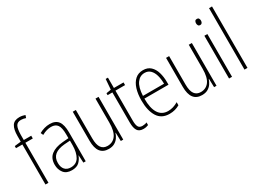

<svg xmlns="http://www.w3.org/2000/svg" viewBox="-43 -1406 2748 2057"><g transform="rotate(-30 1331.5 -377.5)"><path d="M218 -495H126V0H89V-495H10V-521L89 -530V-598Q89 -682 115.5 -723.5Q142 -765 206 -765Q227 -765 244 -761Q261 -757 276 -752L265 -720Q251 -725 236 -728Q221 -731 207 -731Q162 -731 144.5 -699.5Q127 -668 126 -594V-529H218Z M450 -539Q521 -539 554 -496Q587 -453 587 -357V0H558L553 -92H551Q536 -51 505 -20.5Q474 10 412 10Q345 10 312.5 -32Q280 -74 280 -133Q280 -212 331.5 -252.5Q383 -293 477 -301L550 -307V-353Q550 -437 525.5 -471Q501 -505 448 -505Q422 -505 394 -497.5Q366 -490 334 -472L320 -503Q350 -520 383 -529.5Q416 -539 450 -539ZM480 -271Q400 -264 359.5 -230.5Q319 -197 319 -133Q319 -80 345 -51Q371 -22 418 -22Q487 -22 518.5 -76Q550 -130 551 -218V-276Z M1051 -529V0H1021L1018 -104H1015Q1006 -75 988 -49Q970 -23 941 -6.5Q912 10 869 10Q732 10 732 -170V-529H770V-178Q770 -98 796.5 -61.5Q823 -25 873 -25Q939 -25 976 -75.5Q1013 -126 1013 -233V-529Z M1304 -24Q1320 -24 1334.5 -27Q1349 -30 1359 -35V-2Q1347 3 1332 6.5Q1317 10 1298 10Q1245 10 1224 -24Q1203 -58 1203 -124V-496H1144V-520L1203 -530L1213 -657H1241V-529H1360V-496H1241V-124Q1241 -74 1254 -49Q1267 -24 1304 -24Z M1605 -539Q1662 -539 1697.5 -506Q1733 -473 1749 -418.5Q1765 -364 1765 -300V-267H1467Q1466 -149 1505.5 -86.5Q1545 -24 1623 -24Q1685 -24 1747 -61V-23Q1719 -7 1688.5 1.5Q1658 10 1621 10Q1522 10 1475.5 -64.5Q1429 -139 1429 -263Q1429 -345 1448.5 -407Q1468 -469 1507 -504Q1546 -539 1605 -539ZM1605 -505Q1546 -505 1509.5 -454Q1473 -403 1468 -300H1729Q1729 -357 1716 -403.5Q1703 -450 1675.5 -477.5Q1648 -505 1605 -505Z M2205 -529V0H2175L2172 -104H2169Q2160 -75 2142 -49Q2124 -23 2095 -6.5Q2066 10 2023 10Q1886 10 1886 -170V-529H1924V-178Q1924 -98 1950.5 -61.5Q1977 -25 2027 -25Q2093 -25 2130 -75.5Q2167 -126 2167 -233V-529Z M2380 -726Q2396 -726 2403 -715Q2410 -704 2410 -689Q2410 -671 2402 -660.5Q2394 -650 2379 -650Q2364 -650 2356.5 -661Q2349 -672 2349 -688Q2349 -704 2356 -715Q2363 -726 2380 -726ZM2397 -529V0H2360V-529Z M2588 0H2551V-760H2588Z"/></g></svg>

Font: Noto Sans Arabic Cond ExtLt
Style: Regular
Weight: 200
Width: 3
Designer: Monotype Design Team, Nadine Chahine, Nizar Qandah and Khaled Hosny
Foundry: Monotype Imaging Inc.
Version: Version 2.012; ttfautohint (v1.8.4.7-5d5b)